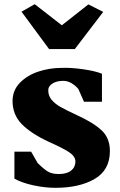

<svg xmlns="http://www.w3.org/2000/svg" viewBox="-20 -887 575 919"><path d="M146 -867 276 -766 403 -866 474 -830 338 -652H215L83 -831ZM129 -161 160 -107Q189 -78 209 -66Q229 -54 261 -54Q300 -54 320.5 -70.5Q341 -87 341 -115Q340 -140 308.5 -160Q277 -180 214 -208Q128 -248 84 -293Q40 -338 40 -405Q41 -456 76 -491.5Q111 -527 164 -544.5Q217 -562 274 -562Q319 -564 378 -555.5Q437 -547 468 -534V-400H382L355 -461Q341 -478 322 -489Q303 -500 283 -500Q252 -500 231.5 -487.5Q211 -475 211 -455Q211 -429 226.5 -410Q242 -391 269 -375.5Q296 -360 348 -336Q427 -300 466.5 -263Q506 -226 506 -164Q506 -73 433 -30.5Q360 12 245 12Q195 12 139.5 0Q84 -12 49 -32V-161Z"/></svg>

Font: Martel Heavy
Style: Regular
Weight: 900
Designer: Dan Reynolds
Foundry: Dan Reynolds
Version: Version 1.001; ttfautohint (v1.1) -l 5 -r 5 -G 72 -x 0 -D la